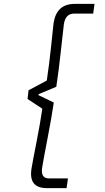

<svg xmlns="http://www.w3.org/2000/svg" viewBox="-20 -813 540 989"><path d="M178 -323 257 -285Q246 -209 224.5 -98Q203 13 197 51Q189 106 232 106H330L323 156H221Q127 156 142 57Q148 20 167.5 -78.5Q187 -177 198 -253L122 -303L127 -348L221 -398Q234 -484 243.5 -576.5Q253 -669 256 -694Q271 -793 365 -793H467L460 -743H362Q317 -743 309 -688Q305 -659 294 -555Q283 -451 270 -366L179 -328Z"/></svg>

Font: TypoPRO Lekton
Style: Italic
Weight: 400
Italic angle: -9.3°
Designer: Paolo Mazzetti, Luciano Perondi, Raffaele Flato, Elena Papassissa, Emilio Macchia, Michela Povoleri, Tobias Seemiller, R
Version: Version 3.000